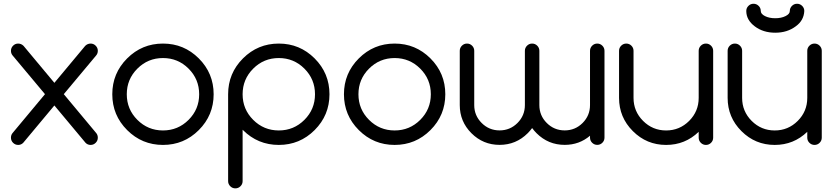

<svg xmlns="http://www.w3.org/2000/svg" viewBox="-20 -782 4493 1036"><path d="M222.7 -273.9 48.3 -482.4Q39.1 -493.2 39.1 -507.8Q39.1 -523.9 50.5 -535.4Q62 -546.9 78.1 -546.9Q94.2 -546.9 106.9 -534.7L273.4 -335L439.9 -534.7Q452.6 -546.9 468.8 -546.9Q484.9 -546.9 496.3 -535.4Q507.8 -523.9 507.8 -507.8Q507.8 -493.2 498.5 -482.4L324.2 -273.9L500 -63Q507.8 -52.7 507.8 -39.1Q507.8 -22.9 496.3 -11.5Q484.9 0 468.8 0Q452.6 0 441.4 -11.7L273.4 -212.9L105.5 -11.7Q94.2 0 78.1 0Q62 0 50.5 -11.5Q39.1 -22.9 39.1 -39.1Q39.1 -52.7 46.9 -63Z M1132.8 -273.4Q1132.8 -160.2 1052.7 -80.1Q972.7 0 859.4 0Q746.1 0 666 -80.1Q585.9 -160.2 585.9 -273.4Q585.9 -386.7 666 -466.8Q746.1 -546.9 859.4 -546.9Q972.7 -546.9 1052.7 -466.8Q1132.8 -386.7 1132.8 -273.4ZM859.4 -468.8Q778.3 -468.8 721.2 -411.6Q664.1 -354.5 664.1 -273.4Q664.1 -192.4 721.2 -135.3Q778.3 -78.1 859.4 -78.1Q940.4 -78.1 997.6 -135.3Q1054.7 -192.4 1054.7 -273.4Q1054.7 -354.5 997.6 -411.6Q940.4 -468.8 859.4 -468.8Z M1289.1 -273.4Q1289.1 -192.4 1346.2 -135.3Q1403.3 -78.1 1484.4 -78.1Q1565.4 -78.1 1622.6 -135.3Q1679.7 -192.4 1679.7 -273.4Q1679.7 -354.5 1622.6 -411.6Q1565.4 -468.8 1484.4 -468.8Q1403.3 -468.8 1346.2 -411.6Q1289.1 -354.5 1289.1 -273.4ZM1289.1 195.3Q1289.1 211.4 1277.6 222.9Q1266.1 234.4 1250 234.4Q1233.9 234.4 1222.4 222.9Q1210.9 211.4 1210.9 195.3V-273.4Q1210.9 -386.7 1291 -466.8Q1371.1 -546.9 1484.4 -546.9Q1597.7 -546.9 1677.7 -466.8Q1757.8 -386.7 1757.8 -273.4Q1757.8 -160.2 1677.7 -80.1Q1597.7 0 1484.4 0Q1371.1 0 1291 -80.1Q1290 -81.1 1289.1 -82Z M2382.8 -273.4Q2382.8 -160.2 2302.7 -80.1Q2222.7 0 2109.4 0Q1996.1 0 1916 -80.1Q1835.9 -160.2 1835.9 -273.4Q1835.9 -386.7 1916 -466.8Q1996.1 -546.9 2109.4 -546.9Q2222.7 -546.9 2302.7 -466.8Q2382.8 -386.7 2382.8 -273.4ZM2109.4 -468.8Q2028.3 -468.8 1971.2 -411.6Q1914.1 -354.5 1914.1 -273.4Q1914.1 -192.4 1971.2 -135.3Q2028.3 -78.1 2109.4 -78.1Q2190.4 -78.1 2247.6 -135.3Q2304.7 -192.4 2304.7 -273.4Q2304.7 -354.5 2247.6 -411.6Q2190.4 -468.8 2109.4 -468.8Z M3163.6 -507.8Q3163.6 -523.9 3175.1 -535.4Q3186.6 -546.9 3202.7 -546.9Q3218.8 -546.9 3230.2 -535.4Q3241.7 -523.9 3241.7 -507.8V-39.3Q3241.7 -23.2 3230.2 -11.7Q3218.8 -0.3 3202.7 -0.3Q3186.6 -0.3 3175.1 -11.7Q3163.6 -23.2 3163.6 -39.3V-49.6Q3105.6 -0.3 3027 -0.3Q2938.2 -0.3 2875.2 -63.2Q2862 -76.4 2851.3 -91Q2840.5 -76.4 2827.4 -63.2Q2764.4 -0.3 2675.6 -0.3Q2586.8 -0.3 2523.8 -63.2Q2460.8 -126.2 2460.8 -215V-507.8Q2460.8 -523.9 2472.3 -535.4Q2483.8 -546.9 2499.9 -546.9Q2516 -546.9 2527.5 -535.4Q2538.9 -523.9 2538.9 -507.8V-215Q2538.9 -158.4 2579 -118.4Q2619 -78.4 2675.6 -78.4Q2732.2 -78.4 2772.2 -118.4Q2812.2 -158.4 2812.2 -215V-507.8Q2812.2 -523.9 2823.7 -535.4Q2835.2 -546.9 2851.3 -546.9Q2867.4 -546.9 2878.9 -535.4Q2890.3 -523.9 2890.3 -507.8V-215Q2890.3 -158.4 2930.3 -118.4Q2970.4 -78.4 3027 -78.4Q3083.6 -78.4 3123.6 -118.4Q3163.6 -158.4 3163.6 -215Z M3828.1 -39.1Q3828.1 -22.9 3816.7 -11.5Q3805.2 0 3789.1 0Q3772.9 0 3761.5 -11.5Q3750 -22.9 3750 -39.1V-70.8Q3676.8 0 3574.2 0Q3469.2 0 3394.8 -74.5Q3320.3 -148.9 3320.3 -253.9V-507.8Q3320.3 -523.9 3331.8 -535.4Q3343.3 -546.9 3359.4 -546.9Q3375.5 -546.9 3387 -535.4Q3398.4 -523.9 3398.4 -507.8V-253.9Q3398.4 -181.2 3450 -129.6Q3501.5 -78.1 3574.2 -78.1Q3647 -78.1 3698.5 -129.6Q3750 -181.2 3750 -253.9V-507.8Q3750 -523.9 3761.5 -535.4Q3772.9 -546.9 3789.1 -546.9Q3805.2 -546.9 3816.7 -535.4Q3828.1 -523.9 3828.1 -507.8Z M4414.1 -39.1Q4414.1 -22.9 4402.6 -11.5Q4391.1 0 4375 0Q4358.9 0 4347.4 -11.5Q4335.9 -22.9 4335.9 -39.1V-70.8Q4262.7 0 4160.2 0Q4055.2 0 3980.7 -74.5Q3906.2 -148.9 3906.2 -253.9V-507.8Q3906.2 -523.9 3917.7 -535.4Q3929.2 -546.9 3945.3 -546.9Q3961.4 -546.9 3972.9 -535.4Q3984.4 -523.9 3984.4 -507.8V-253.9Q3984.4 -181.2 4035.9 -129.6Q4087.4 -78.1 4160.2 -78.1Q4232.9 -78.1 4284.4 -129.6Q4335.9 -181.2 4335.9 -253.9V-507.8Q4335.9 -523.9 4347.4 -535.4Q4358.9 -546.9 4375 -546.9Q4391.1 -546.9 4402.6 -535.4Q4414.1 -523.9 4414.1 -507.8ZM4006.8 -722.7Q4006.8 -738.8 4018.3 -750.2Q4029.8 -761.7 4045.9 -761.7Q4062 -761.7 4073.5 -750.2Q4085 -738.8 4085 -722.7Q4085 -706.5 4107.9 -695.1Q4130.9 -683.6 4163.1 -683.6Q4195.3 -683.6 4218.5 -695.1Q4241.7 -706.5 4241.7 -722.7Q4241.7 -738.8 4253.2 -750.2Q4264.6 -761.7 4280.8 -761.7Q4296.9 -761.7 4308.3 -750.2Q4319.8 -738.8 4319.8 -722.7Q4317.4 -671.4 4273.9 -640.1Q4228 -605.5 4163.1 -605.5Q4098.1 -605.5 4052.5 -639.9Q4006.8 -674.3 4006.8 -722.7Z"/></svg>

Font: Comfortaa
Style: Regular
Weight: 400
Designer: Johan Aakerlund - aajohan
Foundry: Johan Aakerlund
Version: Version 2.004 2013